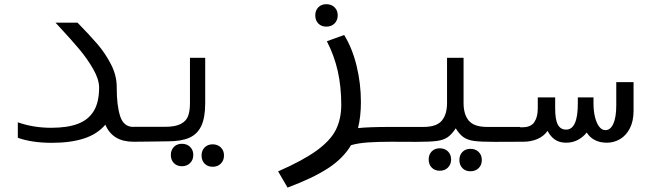

<svg xmlns="http://www.w3.org/2000/svg" viewBox="-20 -660 3040 894"><path d="M63 -18.5V-90.5Q135 -65 218.5 -65Q294 -65 342.8 -83.5Q391.5 -102 416.5 -143Q441.5 -184 441.5 -252Q441.5 -290.5 413.8 -338.8Q386 -387 349.5 -430.5Q313 -474 261 -530L238.5 -554.5H341Q398.5 -495.5 434.2 -454Q470 -412.5 496.8 -360.5Q523.5 -308.5 523.5 -255V-250Q523.5 -169 539.5 -119Q555.5 -69 601.5 -69V0Q504 0 470.5 -79.5Q433.5 -35.5 371.2 -15.2Q309 5 222 5Q128 5 63 -18.5Z M601.5 -69.5H747.5Q796.5 -69.5 822 -83Q847.5 -96.5 856 -120Q864.5 -143.5 864.5 -180V-391H935.5V-180Q935.5 -113 917.5 -74.2Q899.5 -35.5 862 -18.8Q824.5 -2 762.5 -2L693.5 -1L601.5 0ZM775.5 61.5Q775.5 38.5 789.8 24Q804 9.5 827 9.5Q850.5 9.5 865.2 24Q880 38.5 880 61.5Q880 84.5 865.2 99.2Q850.5 114 827 114Q804 114 789.8 99.5Q775.5 85 775.5 61.5ZM918.5 64Q918.5 41 932.8 26.5Q947 12 970 12Q993.5 12 1008.2 26.5Q1023 41 1023 64Q1023 87 1008.2 101.8Q993.5 116.5 970 116.5Q947 116.5 932.8 102Q918.5 87.5 918.5 64Z M1569 -172.5Q1569 -256 1552.8 -328.5Q1536.5 -401 1502 -468L1582.5 -497Q1620.5 -435.5 1640.5 -353Q1660.5 -270.5 1660.5 -185.5Q1660.5 -117.5 1647 -63.5Q1697.5 -69 1801.5 -69V0Q1739 0 1693 3.2Q1647 6.5 1614.5 16Q1577.5 78 1507 123.8Q1436.5 169.5 1319 213.5L1275 138Q1391.5 87 1455.2 40.5Q1519 -6 1544 -56Q1569 -106 1569 -172.5ZM1448 -588.5Q1448 -611.5 1462.2 -626Q1476.5 -640.5 1499.5 -640.5Q1523 -640.5 1537.8 -626Q1552.5 -611.5 1552.5 -588.5Q1552.5 -565.5 1537.8 -550.8Q1523 -536 1499.5 -536Q1476.5 -536 1462.2 -550.5Q1448 -565 1448 -588.5Z M1976 82.5Q1976 59.5 1990.2 45Q2004.5 30.5 2027.5 30.5Q2051 30.5 2065.8 45Q2080.5 59.5 2080.5 82.5Q2080.5 105.5 2065.8 120.2Q2051 135 2027.5 135Q2004.5 135 1990.2 120.5Q1976 106 1976 82.5ZM2119 85Q2119 62 2133.2 47.5Q2147.5 33 2170.5 33Q2194 33 2208.8 47.5Q2223.5 62 2223.5 85Q2223.5 108 2208.8 122.8Q2194 137.5 2170.5 137.5Q2147.5 137.5 2133.2 123Q2119 108.5 2119 85ZM2061.5 -180V-391H2138.5V-180Q2138.5 -127 2163 -98Q2187.5 -69 2248 -69H2401.5V0L2283 0.5Q2220 0.5 2189.2 -3.5Q2158.5 -7.5 2139.2 -20.5Q2120 -33.5 2102 -62.5Q2083 -33.5 2063.5 -20.5Q2044 -7.5 2012.8 -3.5Q1981.5 0.5 1918 0.5L1798.5 0V-69H1952Q2012.5 -69 2037 -98Q2061.5 -127 2061.5 -180Z M2529.5 -50.5Q2511.5 -25 2481.8 -12.5Q2452 0 2415.5 0H2398.5V-67.5H2413.5Q2452 -67.5 2468 -91.5Q2484 -115.5 2484 -154.5V-206.5H2565V-155.5Q2565 -102.5 2577.5 -79.5Q2590 -56.5 2616 -56.5Q2670.5 -56.5 2670.5 -178V-206.5H2743.5V-178Q2743.5 -143 2750.5 -114.8Q2757.5 -86.5 2770 -70.2Q2782.5 -54 2799 -54Q2822.5 -54 2836 -84Q2849.5 -114 2849.5 -170.5V-277.5H2930V-144Q2930 -96.5 2913 -63Q2896 -29.5 2867.5 -12.5Q2839 4.5 2805.5 4.5Q2773 4.5 2749 -8.2Q2725 -21 2712 -43Q2694.5 -21 2670 -8.2Q2645.5 4.5 2616.5 4.5Q2585 4.5 2564.2 -9.8Q2543.5 -24 2529.5 -50.5Z"/></svg>

Font: JuliaMono
Style: Regular
Weight: 400
Monospace: yes
Designer: cormullion
Foundry: corm
Version: Version 0.055; ttfautohint (v1.8.4)